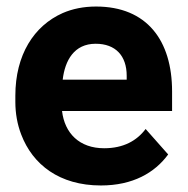

<svg xmlns="http://www.w3.org/2000/svg" viewBox="-20 -558 577 588"><path d="M27 -246C27 -211 33 -177 45 -146C80 -54 162 10 289 10C387 10 454 -29 495 -85L426 -163C399 -127 358 -104 299 -104C223 -104 178 -150 170 -218H507V-278C507 -434 430 -538 274 -538C236 -538 202 -531 172 -518C84 -479 27 -390 27 -265ZM172 -314C179 -373 207 -424 273 -424C334 -424 368 -387 368 -326V-314Z"/></svg>

Font: Asimov Pro
Style: Bd
Weight: 700
Designer: Google
Version: Version 2.000980; 2014